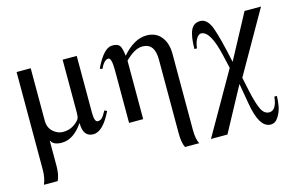

<svg xmlns="http://www.w3.org/2000/svg" viewBox="-86 -672 1713 1104"><g transform="rotate(-15 770.0 -120.0)"><path d="M501 -106 516 -99Q463 10 406 10Q345 10 345 -71H343Q287 10 218 10Q169 10 155 -18H153V131Q153 183 137 217H55Q71 180 71 132V-450H155V-138Q155 -97 181.5 -72.5Q208 -48 241 -48Q288 -48 322 -79Q336 -91 340.5 -101.5Q345 -112 345 -136V-450H429V-113Q429 -56 449 -56Q464 -56 474.5 -66Q485 -76 501 -106Z M980 217H895Q880 189 880 131V-308Q880 -405 807 -405Q761 -405 704 -348V0H620V-313Q620 -388 600 -388Q575 -388 552 -339L538 -345Q590 -455 641 -455Q674 -455 685 -439.5Q696 -424 701 -379H702Q773 -460 846 -460Q902 -460 933 -421Q964 -382 964 -319V132Q964 191 980 217Z M1526 -450 1316 -82 1333 -2Q1351 81 1368.5 115.5Q1386 150 1415 150Q1458 150 1466 70H1481Q1481 100 1475 131.5Q1469 163 1451 191.5Q1433 220 1405 220Q1337 220 1312 69L1291 -52L1149 211H1051L1261 -156L1242 -238Q1207 -390 1152 -390Q1139 -390 1126 -371Q1113 -352 1108 -313H1093Q1093 -386 1109.5 -423Q1126 -460 1166 -460Q1208 -460 1231 -398.5Q1254 -337 1286 -185L1428 -450Z"/></g></svg>

Font: STIX MathJax Main
Style: Regular
Weight: 400
Designer: MicroPress Inc., with final additions and corrections provided by Coen Hoffman, Elsevier (retired)
Version: Version 1.1.1